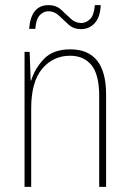

<svg xmlns="http://www.w3.org/2000/svg" viewBox="-20 -731 509 751"><path d="M351 -711Q348 -672 332.5 -656.5Q317 -641 298 -641Q274 -641 256 -658.5Q238 -676 218.5 -693.5Q199 -711 170 -711Q101 -711 94 -618H118Q121 -657 136 -672Q151 -687 169 -687Q193 -687 211 -669.5Q229 -652 248.5 -634.5Q268 -617 297 -617Q329 -617 350.5 -640.5Q372 -664 374 -711ZM102 -416H100L96 -528H76V0H102V-307Q102 -411 145 -462Q188 -513 254 -513Q308 -513 338 -476Q368 -439 368 -355V0H395V-361Q395 -538 255 -538Q187 -538 151 -499.5Q115 -461 102 -416Z"/></svg>

Font: Noto Sans Display SemiCondensed Thin
Style: Regular
Weight: 250
Width: 4
Designer: Monotype Design team
Foundry: Monotype Imaging Inc.
Version: 1.000